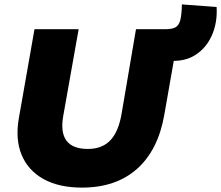

<svg xmlns="http://www.w3.org/2000/svg" viewBox="-20 -843 1007 874"><path d="M966 -811Q970 -744 947 -688Q924 -632 878.5 -599Q833 -566 771 -566L728 -321Q700 -160 604 -74.5Q508 11 353 11Q248 11 178 -28Q108 -67 78.5 -138Q49 -209 66 -306L137 -710H338L268 -316Q241 -165 380 -165Q445 -165 482.5 -204.5Q520 -244 534 -328L599 -710H732Q764 -710 779.5 -719Q795 -728 801 -752.5Q807 -777 808 -823Z"/></svg>

Font: Livvic Black
Style: Italic
Weight: 900
Italic angle: -10°
Designer: Jacques Le Bailly, Baron von Fonthausen
Version: Version 1.001; ttfautohint (v1.8.2)